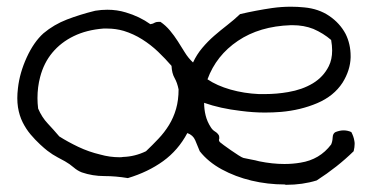

<svg xmlns="http://www.w3.org/2000/svg" viewBox="-20 -500 1090 558"><path d="M1007.8 -60.5Q960.9 -14.6 900.4 24.4Q859.4 37.1 811.5 37.1Q809.6 37.1 807.6 36.1Q757.8 36.1 710.9 24.9Q664.1 13.7 624.5 -7.8Q585 -29.3 560.5 -60.5Q553.7 -77.1 547.4 -92.3Q541 -107.4 524.4 -113.3Q498 -63.5 454.1 -31.7Q410.2 0 351.6 17.6Q316.4 11.7 283.2 11.7Q249 11.7 217.8 1Q205.1 -3.9 193.8 -13.7Q182.6 -23.4 168.9 -31.2Q156.2 -38.1 147.9 -42.5Q139.6 -46.9 132.8 -51.3Q126 -55.7 117.7 -62Q109.4 -68.4 96.7 -80.1Q82 -93.8 68.8 -109.4Q55.7 -125 45.9 -144.5Q36.1 -164.1 32.2 -188.5Q30.3 -201.2 30.3 -214.8Q30.3 -228.5 32.2 -244.1Q37.1 -288.1 57.6 -333Q78.1 -377.9 106.4 -403.3Q136.7 -428.7 174.8 -443.4Q212.9 -458 256.8 -468.8Q274.4 -471.7 292 -471.7Q320.3 -471.7 345.7 -463.9Q385.7 -452.1 417 -429.7Q424.8 -430.7 430.7 -434.6Q434.6 -436.5 441.4 -436.5H446.3Q461.9 -425.8 474.1 -411.1Q486.3 -396.5 496.6 -380.4Q506.8 -364.3 517.1 -347.7Q527.3 -331.1 541 -318.4Q551.8 -341.8 567.9 -360.8Q584 -379.9 602.5 -396Q621.1 -412.1 640.6 -427.2Q660.2 -442.4 677.7 -459Q723.6 -469.7 770.5 -476.6Q797.9 -480.5 825.2 -480.5Q844.7 -480.5 864.3 -478.5Q906.2 -474.6 937 -453.6Q967.8 -432.6 984.4 -401.4Q999 -372.1 999 -336.9V-333Q998 -295.9 975.6 -259.8Q950.2 -220.7 901.9 -200.2Q853.5 -179.7 796.9 -174.8Q773.4 -172.9 750 -172.9Q715.8 -172.9 679.7 -177.7Q620.1 -184.6 573.2 -201.2Q573.2 -182.6 577.6 -164.6Q582 -146.5 592.8 -129.9Q597.7 -122.1 605 -117.7Q612.3 -113.3 616.2 -106.4Q617.2 -103.5 617.2 -100.6V-96.7Q616.2 -94.7 616.2 -93.8Q616.2 -89.8 619.1 -86.9Q621.1 -85 630.4 -78.1Q639.6 -71.3 650.9 -63.5Q662.1 -55.7 672.9 -48.8Q683.6 -42 687.5 -41Q695.3 -39.1 709 -36.6Q722.7 -34.2 733.4 -31.2Q771.5 -23.4 806.6 -23.4Q831.1 -23.4 853.5 -27.3Q909.2 -36.1 942.4 -80.1Q946.3 -88.9 946.8 -100.6Q947.3 -112.3 955.1 -116.2Q967.8 -121.1 978.5 -121.1Q990.2 -121.1 1001 -116.2Q1007.8 -103.5 1009.8 -90.8Q1010.7 -86.9 1010.7 -82Q1010.7 -72.3 1007.8 -60.5ZM942.4 -383.8Q919.9 -403.3 890.6 -416Q863.3 -426.8 830.1 -426.8H825.2Q734.4 -423.8 671.4 -381.3Q608.4 -338.9 583 -269.5Q610.4 -251 649.9 -239.7Q689.5 -228.5 732.4 -226.6H750Q784.2 -226.6 817.4 -232.4Q858.4 -239.3 889.2 -257.8Q919.9 -276.4 935.5 -307.6Q945.3 -327.1 945.3 -353.5Q945.3 -367.2 942.4 -383.8ZM499 -240.2Q495.1 -259.8 487.3 -273.4Q479.5 -287.1 478.5 -308.6Q460.9 -329.1 439.5 -349.6Q418 -370.1 393.1 -385.7Q368.2 -401.4 339.8 -410.2Q316.4 -417 292 -417H280.3Q231.4 -413.1 194.3 -395Q157.2 -377 132.3 -347.2Q107.4 -317.4 96.7 -276.4Q88.9 -247.1 88.9 -214.8Q88.9 -200.2 90.8 -184.6Q101.6 -159.2 118.7 -141.1Q135.7 -123 152.3 -103.5Q176.8 -87.9 207.5 -73.2Q238.3 -58.6 271.5 -50.8Q298.8 -43 328.1 -43Q333 -43 337.9 -43.9Q372.1 -44.9 404.3 -60.5Q422.9 -78.1 440.4 -96.7Q458 -115.2 471.2 -136.7Q484.4 -158.2 491.7 -183.6Q499 -209 499 -240.2Z"/></svg>

Font: Crafty Girls
Style: Regular
Weight: 400
Designer: Crystal Kluge
Foundry: Font Diner, Inc DBA Tart Workshop
Version: Version 1.000